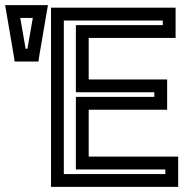

<svg xmlns="http://www.w3.org/2000/svg" viewBox="-38 -704 715 749"><path d="M657 0V-68V-93H632H308V-276H589H614V-301V-369V-394H589H308V-556H622H647V-581V-649V-674H622H186H161V-649V0V25H186H632H657V0ZM607 -25H211V-624H597V-606H283H258V-581V-369V-344H283H564V-326H283H258V-301V-68V-43H283H607V-25ZM115 -485 144 -655 149 -684H120H12H-18L-13 -655L16 -485L19 -464H41H91H112L115 -485ZM69 -514H62L41 -634H90L69 -514Z"/></svg>

Font: Gamestation DisplayOutline
Style: Regular
Weight: 400
Designer: Jonas Hecksher
Foundry: Jonas Hecksher, Playtypeª, e-types AS
Version: Version 1.003